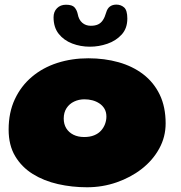

<svg xmlns="http://www.w3.org/2000/svg" viewBox="-20 -762 767 812"><path d="M348 30Q284.5 30 225 16.5Q165.5 3 118.5 -26.2Q71.5 -55.5 44 -101.8Q16.5 -148 16.5 -214Q16.5 -286.5 42.8 -342.5Q69 -398.5 115 -437.2Q161 -476 222.2 -495.8Q283.5 -515.5 353.5 -515.5Q422 -515.5 481.5 -498.8Q541 -482 585.8 -447.8Q630.5 -413.5 655.5 -361.8Q680.5 -310 680.5 -240Q680.5 -183 653.5 -133.8Q626.5 -84.5 579.8 -48Q533 -11.5 473.2 9.2Q413.5 30 348 30ZM336 -182.5Q360.5 -182.5 378.2 -189.8Q396 -197 407.2 -209.5Q418.5 -222 424.2 -237.5Q430 -253 430 -269Q430 -288 422 -301.8Q414 -315.5 400.5 -324.5Q387 -333.5 370.8 -337.8Q354.5 -342 337 -342Q313.5 -342 293.5 -332.5Q273.5 -323 261.5 -304.8Q249.5 -286.5 249.5 -260.5Q249.5 -237 260.2 -219.5Q271 -202 290.5 -192.2Q310 -182.5 336 -182.5ZM360 -564.5Q320.5 -564.5 285.2 -578Q250 -591.5 228.2 -619Q206.5 -646.5 206.5 -689Q206.5 -712.5 221 -727.2Q235.5 -742 259 -742Q285.5 -742 295.2 -730.8Q305 -719.5 308.5 -703.5Q313 -678.5 327.8 -665.8Q342.5 -653 364 -653Q382.5 -653 394.8 -658.8Q407 -664.5 415.2 -677Q423.5 -689.5 429 -709Q434 -726.5 445 -734.5Q456 -742.5 472 -742.5Q491.5 -742.5 505 -730.5Q518.5 -718.5 518.5 -683.5Q518.5 -642 494.5 -615.8Q470.5 -589.5 434.2 -577Q398 -564.5 360 -564.5Z"/></svg>

Font: Gluten ExtraBold
Style: Regular
Weight: 800
Designer: Tyler Finck
Foundry: Etcetera Type Company
Version: Version 1.300